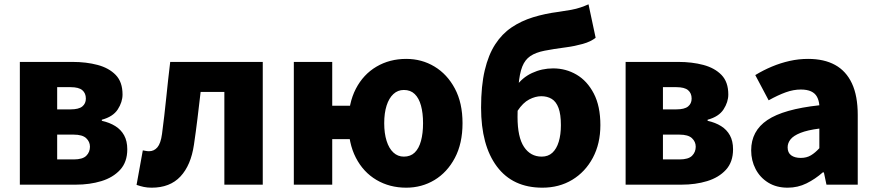

<svg xmlns="http://www.w3.org/2000/svg" viewBox="-20 -856 4061 890"><path d="M72 0V-569H316Q380 -569 432.5 -555Q485 -541 516.5 -508.5Q548 -476 548 -418Q548 -383 526 -349Q504 -315 452 -301V-296Q488 -288 514.5 -271.5Q541 -255 555.5 -228.5Q570 -202 570 -164Q570 -105 537 -69Q504 -33 450 -16.5Q396 0 331 0ZM245 -349H307Q345 -349 361.5 -362.5Q378 -376 378 -399Q378 -424 361.5 -438Q345 -452 307 -452H245ZM245 -117H322Q363 -117 380 -134Q397 -151 397 -176Q397 -199 379.5 -215.5Q362 -232 321 -232H245Z M683 14Q663 14 646.5 10.5Q630 7 613 1L642 -159Q649 -158 656 -156.5Q663 -155 671 -155Q694 -155 709.5 -173Q725 -191 731 -235Q742 -318 750.5 -402Q759 -486 769 -569H1198V0H1020V-430H910Q903 -369 895.5 -307.5Q888 -246 879 -185Q865 -90 816.5 -38Q768 14 683 14Z M1342 0V-569H1520V-366H1629V-211H1520V0ZM1863 14Q1786 14 1725 -22Q1664 -58 1629.5 -125Q1595 -192 1595 -285Q1595 -378 1629.5 -444.5Q1664 -511 1725 -547Q1786 -583 1863 -583Q1935 -583 1994 -547.5Q2053 -512 2088.5 -445.5Q2124 -379 2124 -285Q2124 -191 2088.5 -124Q2053 -57 1994 -21.5Q1935 14 1863 14ZM1852 -130Q1883 -130 1902.5 -149Q1922 -168 1931.5 -203Q1941 -238 1941 -285Q1941 -332 1931.5 -366.5Q1922 -401 1902.5 -420Q1883 -439 1852 -439Q1824 -439 1803.5 -420Q1783 -401 1772 -366.5Q1761 -332 1761 -285Q1761 -238 1772 -203Q1783 -168 1803.5 -149Q1824 -130 1852 -130Z M2494 14Q2357 14 2283.5 -84Q2210 -182 2210 -357Q2210 -458 2227 -530Q2244 -602 2275.5 -650.5Q2307 -699 2351.5 -729Q2396 -759 2451 -776Q2506 -793 2569 -801Q2604 -806 2628 -810.5Q2652 -815 2671 -821.5Q2690 -828 2708 -836L2741 -681Q2719 -663 2681.5 -652.5Q2644 -642 2606 -637Q2545 -629 2504.5 -621Q2464 -613 2439 -596.5Q2414 -580 2401 -547.5Q2388 -515 2383.5 -458.5Q2379 -402 2379 -314Q2379 -220 2409 -175Q2439 -130 2491 -130Q2521 -130 2540.5 -148Q2560 -166 2570 -199Q2580 -232 2580 -276Q2580 -326 2569 -355.5Q2558 -385 2537.5 -397.5Q2517 -410 2489 -410Q2462 -410 2433 -395Q2404 -380 2379 -342L2371 -454Q2400 -496 2446 -517.5Q2492 -539 2544 -539Q2603 -539 2652.5 -510Q2702 -481 2732.5 -422.5Q2763 -364 2763 -276Q2763 -190 2728 -124.5Q2693 -59 2632.5 -22.5Q2572 14 2494 14Z M2880 0V-569H3124Q3188 -569 3240.5 -555Q3293 -541 3324.5 -508.5Q3356 -476 3356 -418Q3356 -383 3334 -349Q3312 -315 3260 -301V-296Q3296 -288 3322.5 -271.5Q3349 -255 3363.5 -228.5Q3378 -202 3378 -164Q3378 -105 3345 -69Q3312 -33 3258 -16.5Q3204 0 3139 0ZM3053 -349H3115Q3153 -349 3169.5 -362.5Q3186 -376 3186 -399Q3186 -424 3169.5 -438Q3153 -452 3115 -452H3053ZM3053 -117H3130Q3171 -117 3188 -134Q3205 -151 3205 -176Q3205 -199 3187.5 -215.5Q3170 -232 3129 -232H3053Z M3631 14Q3579 14 3541 -9.5Q3503 -33 3482.5 -72.5Q3462 -112 3462 -159Q3462 -249 3537 -299.5Q3612 -350 3778 -368Q3776 -391 3767 -407.5Q3758 -424 3739.5 -432.5Q3721 -441 3692 -441Q3658 -441 3622 -428Q3586 -415 3543 -391L3481 -508Q3519 -531 3558.5 -547.5Q3598 -564 3640 -573.5Q3682 -583 3726 -583Q3800 -583 3851 -555Q3902 -527 3929 -469.5Q3956 -412 3956 -323V0H3811L3799 -57H3794Q3759 -26 3718.5 -6Q3678 14 3631 14ZM3692 -124Q3719 -124 3739 -136Q3759 -148 3778 -169V-260Q3723 -253 3690.5 -240Q3658 -227 3644.5 -210Q3631 -193 3631 -173Q3631 -148 3647.5 -136Q3664 -124 3692 -124Z"/></svg>

Font: Noto Sans SC Black
Style: Regular
Weight: 900
Designer: Ryoko NISHIZUKA  (kana, bopomofo & ideographs); Paul D. Hunt (Latin, Greek & Cyrillic); Sandoll Communications , Soo-you
Foundry: Adobe
Version: Version 2.004-H2;hotconv 1.0.118;makeotfexe 2.5.65603